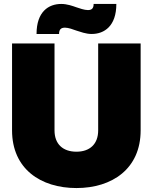

<svg xmlns="http://www.w3.org/2000/svg" viewBox="-20 -940 773 972"><path d="M367 12C547 12 692 -85 692 -280V-720H477V-280C477 -210 434 -172 367 -172C299 -172 256 -210 256 -280V-720H41V-280C41 -85 186 12 367 12ZM165 -768H279C279 -791 289 -800 309 -800C326 -800 351 -791 367 -785C387 -779 414 -768 444 -768C508 -768 569 -808 569 -920H454C454 -897 444 -889 425 -889C407 -889 382 -898 367 -903C347 -910 320 -920 290 -920C226 -920 165 -881 165 -768Z"/></svg>

Font: Aspekta 950
Style: Regular
Weight: 950
Designer: Ivo Dolenc
Version: Version 2.000